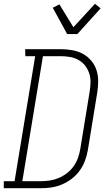

<svg xmlns="http://www.w3.org/2000/svg" viewBox="-53 -995 573 1015"><path d="M-33 0V-37H24L133 -698H81L80 -735H269Q300 -735 330 -729.5Q360 -724 385 -710.5Q410 -697 429 -674.5Q448 -652 457 -624.5Q466 -597 466 -566.5Q466 -536 461 -505L411 -199Q406 -171 395.5 -143.5Q385 -116 367.5 -92Q350 -68 325.5 -49.5Q301 -31 273.5 -19.5Q246 -8 218 -4Q190 0 162 0ZM65 -37H162Q185 -37 209 -40.5Q233 -44 256 -53.5Q279 -63 299.5 -78.5Q320 -94 335 -114.5Q350 -135 358.5 -158.5Q367 -182 371 -205L421 -511Q425 -536 425.5 -560.5Q426 -585 418.5 -607.5Q411 -630 397 -648Q383 -666 363 -677.5Q343 -689 318.5 -693.5Q294 -698 270 -698H174ZM302 -815 226 -954 261 -972 335 -851 449 -975 479 -951 356 -815Z"/></svg>

Font: Iosevka Curly Slab Extralight
Style: Italic
Weight: 200
Italic angle: -9°
Monospace: yes
Designer: Belleve Invis
Foundry: Belleve Invis
Version: Version 22.1.2; ttfautohint (v1.8.4)